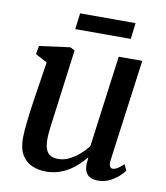

<svg xmlns="http://www.w3.org/2000/svg" viewBox="-83 -796 757 875"><g transform="rotate(10 296.0 -358.5)"><path d="M188 10Q154 10 125 -2Q96 -14 77.8 -42.2Q59.5 -70.5 59 -120Q59 -137.5 60.5 -158.2Q62 -179 64.8 -202Q67.5 -225 70.5 -248.8Q73.5 -272.5 77 -294.5L105.5 -480L51 -509.5L58 -548L200 -567L221.5 -556L186.5 -290.5Q184 -269 181 -248.2Q178 -227.5 175.5 -208Q173 -188.5 171.2 -170.5Q169.5 -152.5 169.5 -137Q169.5 -105 177.2 -87.5Q185 -70 199.2 -63Q213.5 -56 233.5 -56Q258.5 -56 283.5 -68.2Q308.5 -80.5 330.5 -99.5Q352.5 -118.5 368 -139.5L424.5 -563H533.5L470 -92Q467.5 -73 472.2 -64.2Q477 -55.5 486 -55.5Q495.5 -55.5 506.5 -62Q517.5 -68.5 536 -85L548.5 -57.5Q544.5 -50 528 -34Q511.5 -18 486 -4.2Q460.5 9.5 429 9.5Q396.5 9.5 380.5 -7Q364.5 -23.5 365.5 -51Q365 -53 365.2 -56.8Q365.5 -60.5 366 -65.5Q366.5 -70.5 367 -75.5Q367.5 -80.5 368 -85L366.5 -86Q352 -68.5 334 -51.2Q316 -34 293.8 -20.2Q271.5 -6.5 245.2 1.8Q219 10 188 10ZM217 -727H473.5L464.5 -652.5H207.5Z"/></g></svg>

Font: Merriweather Medium
Style: Italic
Weight: 500
Italic angle: -7.8°
Version: Version 2.101